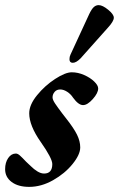

<svg xmlns="http://www.w3.org/2000/svg" viewBox="-45 -715 464 749"><path d="M-25 -55Q-25 -81 -13 -98.5Q-1 -116 17 -116Q24 -116 32.5 -108.5Q41 -101 57 -84Q61 -81 74.5 -67.5Q88 -54 101.5 -46Q115 -38 127 -38Q159 -38 159 -75Q159 -97 114 -161Q69 -225 69 -273Q69 -306 99.5 -343.5Q130 -381 170 -407Q210 -433 235 -433Q259 -433 283 -422.5Q307 -412 322.5 -397Q338 -382 338 -370Q338 -352 317 -328.5Q296 -305 279 -305Q261 -305 240 -334Q231 -348 217 -357Q203 -366 190 -366Q176 -366 168 -356.5Q160 -347 160 -335Q160 -326 170 -311Q180 -296 199 -271Q209 -259 213 -253Q243 -215 255.5 -189.5Q268 -164 268 -140Q268 -112 238 -75Q208 -38 162 -12Q116 14 69 14Q26 14 0.5 -5Q-25 -24 -25 -55ZM226 -484Q226 -494 230 -502L303 -660Q312 -679 320.5 -687Q329 -695 340 -695Q355 -695 377 -677Q399 -659 399 -646Q399 -632 376 -607L269 -487Q252 -470 239 -470Q226 -470 226 -484Z"/></svg>

Font: EB Garamond
Style: Bold Italic
Weight: 700
Italic angle: -17.2°
Designer: Georg Duffner and Octavio Pardo
Foundry: Georg Duffner
Version: Version 1.000